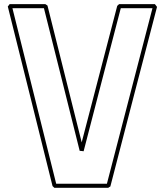

<svg xmlns="http://www.w3.org/2000/svg" viewBox="-20 -896 792 926"><path d="M567.4 -876H727.1L737.3 -862.8Q680.7 -646.5 624.5 -429.9Q568.4 -213.4 512.2 3.4Q509.8 4.9 507.1 6.3Q504.4 7.8 502 9.8H242.2Q239.7 7.3 237.8 5.6Q235.8 3.9 233.4 1.5Q179.7 -214.8 125.7 -431.4Q71.8 -647.9 17.6 -864.7Q20 -867.2 22 -870.1Q23.9 -873 26.4 -876H198.7Q201.2 -874 203.9 -872.6Q206.5 -871.1 209 -869.1Q250.5 -703.1 291.5 -539.3Q332.5 -375.5 374 -209.5Q417 -375 459.7 -538.6Q502.4 -702.1 545.4 -867.7Q547.9 -870.1 549.8 -871.8Q551.8 -873.5 554.2 -876H560.1ZM562.5 -856.4Q517.1 -683.1 472.7 -511.5Q428.2 -339.8 383.3 -166.5Q378.4 -167.5 373.8 -167.7Q369.1 -168 364.3 -168.5Q321.3 -341.3 278.3 -512.2Q235.4 -683.1 191.9 -856.4H40L251 -9.8H495.6L715.3 -856.4Z"/></svg>

Font: Preussische VI 9 Linie
Style: Regular
Weight: 400
Designer: Peter Wiegel
Foundry: Peter Wiegel
Version: Version 1.000 2009 initial release